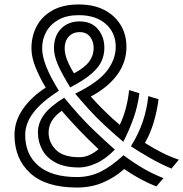

<svg xmlns="http://www.w3.org/2000/svg" viewBox="-20 -821 822 861"><path d="M681 15Q647 2 609 -18.5Q571 -39 537 -63Q496 -26 443 -3Q390 20 325 20Q186 20 115.5 -44.5Q45 -109 45 -216Q45 -278 83 -332.5Q121 -387 185 -428Q157 -475 139 -520Q121 -565 121 -605Q121 -658 144 -702.5Q167 -747 214.5 -774Q262 -801 333 -801Q400 -801 447.5 -776.5Q495 -752 521 -709Q547 -666 547 -611Q547 -542 505.5 -485.5Q464 -429 387 -388Q413 -359 446 -326Q479 -293 517 -261Q534 -296 544.5 -336.5Q555 -377 559 -417L605 -403Q598 -345 578.5 -290.5Q559 -236 533 -185Q486 -225 449 -259.5Q412 -294 380.5 -328.5Q349 -363 317 -401Q418 -450 458.5 -502Q499 -554 499 -611Q499 -674 454.5 -713.5Q410 -753 333 -753Q279 -753 242.5 -732.5Q206 -712 187.5 -678.5Q169 -645 169 -605Q169 -570 186.5 -524.5Q204 -479 244 -414Q165 -363 129 -315Q93 -267 93 -216Q93 -128 152.5 -77.5Q212 -27 325 -27Q381 -27 429 -50Q477 -73 534 -125Q579 -91 622 -66Q665 -41 713 -22ZM295 -429Q255 -494 238.5 -533.5Q222 -573 222 -605Q222 -660 254 -692.5Q286 -725 337 -725Q390 -725 419 -690.5Q448 -656 448 -606Q448 -576 436 -548Q424 -520 391 -491Q358 -462 295 -429ZM312 -492Q360 -518 380 -545Q400 -572 400 -606Q400 -635 384 -656Q368 -677 337 -677Q307 -677 288.5 -657Q270 -637 270 -605Q270 -579 281.5 -550.5Q293 -522 312 -492ZM749 -65Q701 -85 654.5 -111.5Q608 -138 567 -165Q602 -221 620.5 -276.5Q639 -332 645 -390L691 -376Q684 -323 669.5 -273.5Q655 -224 630 -180Q666 -157 705.5 -137Q745 -117 782 -105ZM495 -150Q453 -107 411 -88.5Q369 -70 335 -70Q270 -70 229 -92Q188 -114 169 -150Q150 -186 150 -227Q150 -268 176 -305Q202 -342 268 -383Q304 -339 336.5 -303Q369 -267 407 -231Q445 -195 495 -150ZM422 -152Q376 -195 334 -239Q292 -283 257 -324Q229 -305 213.5 -280.5Q198 -256 198 -227Q198 -182 231 -149Q264 -116 335 -116Q360 -116 381.5 -126Q403 -136 422 -152Z"/></svg>

Font: Train One
Style: Regular
Weight: 400
Designer: Fontworks Inc.
Foundry: Fontworks Inc.
Version: Version 1.100